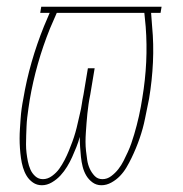

<svg xmlns="http://www.w3.org/2000/svg" viewBox="-20 -540 540 568"><path d="M104 8Q89 8 77.5 0Q66 -8 59 -19.5Q52 -31 48 -44.5Q44 -58 42 -72.5Q40 -87 39 -101.5Q38 -116 38 -130.5Q38 -145 39 -159.5Q40 -174 41 -189Q42 -204 44 -218.5Q46 -233 49 -248Q58 -302 73.5 -356Q89 -410 110 -462L127 -502H99L102 -520H458L455 -502H427L430 -462Q435 -410 432.5 -356Q430 -302 421 -248Q418 -233 415 -218.5Q412 -204 409 -189Q406 -174 402 -159.5Q398 -145 393 -130.5Q388 -116 382 -101.5Q376 -87 369 -72.5Q362 -58 354 -44.5Q346 -31 335 -19.5Q324 -8 309.5 0Q295 8 280 8Q265 8 253.5 -0.5Q242 -9 235 -21Q228 -33 224.5 -47Q221 -61 219.5 -75.5Q218 -90 217 -105Q216 -120 216 -135Q212 -120 206 -105Q200 -90 193.5 -75.5Q187 -61 178.5 -47Q170 -33 159 -21Q148 -9 133.5 -0.5Q119 8 104 8ZM107 -10Q121 -10 134 -19.5Q147 -29 155.5 -41Q164 -53 171 -66.5Q178 -80 183.5 -93.5Q189 -107 194 -120.5Q199 -134 203 -148Q207 -162 210 -176Q213 -190 216.5 -204Q220 -218 222 -232Q224 -246 227 -260L240 -338H260L247 -260Q244 -246 242 -232Q240 -218 238.5 -204Q237 -190 236 -176Q235 -162 234 -148Q233 -134 233 -120.5Q233 -107 234.5 -93.5Q236 -80 238 -66.5Q240 -53 245.5 -41Q251 -29 260 -19.5Q269 -10 283 -10Q297 -10 309 -19Q321 -28 330 -39.5Q339 -51 345.5 -64Q352 -77 358 -90Q364 -103 368.5 -116Q373 -129 377 -142.5Q381 -156 384.5 -169.5Q388 -183 391 -196.5Q394 -210 396.5 -223.5Q399 -237 401 -250Q410 -304 412.5 -356.5Q415 -409 411 -461L407 -502H148L128 -456Q107 -404 92 -351Q77 -298 68 -245Q66 -232 64 -218.5Q62 -205 60.5 -192Q59 -179 58.5 -166Q58 -153 57.5 -139.5Q57 -126 57 -113Q57 -100 58.5 -87.5Q60 -75 62.5 -62.5Q65 -50 70 -38.5Q75 -27 84.5 -18.5Q94 -10 107 -10Z"/></svg>

Font: Iosevka SS18 Thin
Style: Italic
Weight: 100
Italic angle: -9°
Monospace: yes
Designer: Belleve Invis
Foundry: Belleve Invis
Version: Version 25.1.1; ttfautohint (v1.8.4)